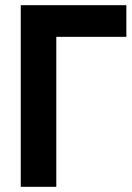

<svg xmlns="http://www.w3.org/2000/svg" viewBox="-20 -720 507 740"><path d="M467 -578H197V0H60V-700H467Z"/></svg>

Font: PTSans
Style: Bold
Weight: 700
Designer: A.Korolkova, O.Umpeleva, V.Yefimov
Foundry: ParaType Ltd
Version: Version 2.003W OFL